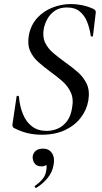

<svg xmlns="http://www.w3.org/2000/svg" viewBox="-20 -656 505 952"><path d="M186 12Q152 12 118.5 4.5Q85 -3 48 -22Q44 -25 42.5 -29.5Q41 -34 42 -41L62 -176Q62 -181 67.5 -181Q73 -181 74 -176Q78 -128 94 -89.5Q110 -51 139 -29Q168 -7 211 -7Q241 -7 267 -18.5Q293 -30 312 -55Q331 -80 337 -119Q346 -164 331.5 -196.5Q317 -229 289 -253.5Q261 -278 230 -300Q199 -323 171.5 -347Q144 -371 129.5 -403Q115 -435 123 -481Q133 -533 165 -567.5Q197 -602 241.5 -619Q286 -636 332 -636Q358 -636 386 -630.5Q414 -625 443 -612Q456 -605 455 -595L441 -478Q441 -475 435.5 -475Q430 -475 430 -478Q425 -515 412 -547.5Q399 -580 375 -599.5Q351 -619 312 -619Q276 -619 252.5 -603Q229 -587 215.5 -563Q202 -539 197 -514Q190 -473 204 -444Q218 -415 245 -392.5Q272 -370 302 -348Q335 -325 364.5 -299.5Q394 -274 410 -240Q426 -206 418 -158Q410 -111 380.5 -72.5Q351 -34 302.5 -11Q254 12 186 12ZM161 275Q157 277 153.5 272.5Q150 268 154 265Q177 249 191.5 231Q206 213 209 191Q214 167 207 156Q200 145 191 143L220 130Q221 150 212 159.5Q203 169 186 169Q162 169 151.5 154Q141 139 142 120Q144 103 157 92Q170 81 193 81Q224 81 238.5 104.5Q253 128 245 165Q239 198 216.5 226Q194 254 161 275Z"/></svg>

Font: Cormorant Medium
Style: Italic
Weight: 500
Italic angle: -10°
Designer: Christian Thalmann (Catharsis Fonts)
Foundry: Catharsis Fonts
Version: Version 4.000